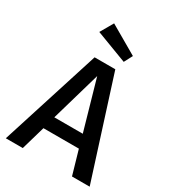

<svg xmlns="http://www.w3.org/2000/svg" viewBox="-219 -1041 1037 1157"><g transform="rotate(30 300.0 -463.0)"><path d="M421 -166H174.5L126.5 0H8.5L228 -690H372L592 0H469ZM198.5 -255.5H396.5L298 -600ZM227.5 -926 424 -812 393.5 -754 176 -836.5Z"/></g></svg>

Font: Fira Code Light Medium
Style: Regular
Weight: 500
Monospace: yes
Version: Version 5.002